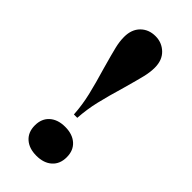

<svg xmlns="http://www.w3.org/2000/svg" viewBox="-208 -665 723 723"><g transform="rotate(45 153.0 -304.0)"><path d="M235 -536Q235 -512 228.5 -485Q222 -458 206 -401Q187 -337 176 -290.5Q165 -244 162 -196H144Q141 -244 130 -290.5Q119 -337 100 -401Q84 -458 77.5 -485Q71 -512 71 -536Q71 -576 94 -599Q117 -622 153 -622Q187 -622 211 -599Q235 -576 235 -536ZM239 -63Q239 -27 216 -6.5Q193 14 154 14Q115 14 92 -6.5Q69 -27 69 -63Q69 -99 92 -119.5Q115 -140 154 -140Q193 -140 216 -119.5Q239 -99 239 -63Z"/></g></svg>

Font: Playfair Display SC
Style: Bold
Weight: 700
Designer: Claus Eggers Sørensen
Foundry: Claus Eggers Sørensen
Version: Version 1.200; ttfautohint (v1.6)